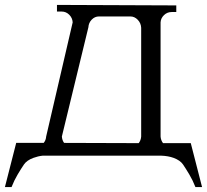

<svg xmlns="http://www.w3.org/2000/svg" viewBox="-38 -634 843 782"><path d="M739 -51 785 128H758Q747 100 733 76.5Q719 53 707.5 36Q696 19 669 9Q647 1 618 0H136Q117 2 98 9Q71 19 59.5 36Q48 53 34 76.5Q20 100 9 128H-18L28 -52H140Q149 -63 150 -78L258 -543Q257 -561 244 -574Q231 -587 213 -587H194V-614L680 -612V-585H661Q643 -585 630 -572.5Q617 -560 616 -543V-78Q617 -63 626 -51ZM537 -78V-521Q536 -540 523 -553.5Q510 -567 493 -567H365Q348 -567 335.5 -554Q323 -541 322 -523L214 -78Q215 -63 223 -52L527 -51Q536 -63 537 -78Z"/></svg>

Font: Constantine
Style: Regular
Weight: 400
Designer: Dukom Design
Version: Version 1.001;PS 001.001;hotconv 1.0.56;makeotf.lib2.0.21325